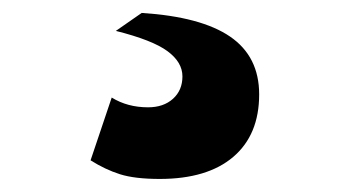

<svg xmlns="http://www.w3.org/2000/svg" viewBox="-20 -62 540 297"><path d="M159.2 -14.2 199.2 -42Q291 -36.1 335.9 -5.4Q380.9 25.4 380.9 84Q380.9 146.5 340.8 180.7Q300.8 214.8 227.1 214.8Q188.5 214.8 165.5 207.5Q142.6 200.2 120.1 186L152.8 88.9Q177.2 104 209 104Q232.9 104 247.6 90.8Q262.2 77.6 262.2 56.2Q262.2 34.2 239 17.1Q215.8 0 159.2 -14.2Z"/></svg>

Font: Work Sans Black
Style: Regular
Weight: 900
Designer: Wei Huang
Foundry: Wei Huang
Version: Version 2.012